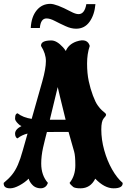

<svg xmlns="http://www.w3.org/2000/svg" viewBox="-28 -978 673 1022"><path d="M25.9 24.4Q-8.3 24.4 -8.3 -1V-4.4Q18.1 -25.9 35.9 -47.9Q53.7 -69.8 67.1 -100.6Q80.6 -131.3 93.3 -177.7L118.7 -267.1Q88.4 -259.8 65.4 -241.7Q60.5 -241.7 56.4 -249Q52.2 -256.3 52.2 -266.6Q52.2 -289.6 86.4 -307.1Q77.1 -310.1 68.8 -319.3Q52.2 -335.4 52.2 -346.2Q52.2 -362.3 56.6 -369.1Q60.5 -374.5 65.4 -375Q94.7 -352.1 140.6 -345.2L197.3 -545.4Q216.3 -612.8 216.3 -652.8Q216.3 -692.9 190.4 -733.4V-735.4Q190.4 -762.7 245.6 -762.7Q273.9 -762.7 307.1 -726.6Q311 -722.7 314.7 -717.5Q318.4 -712.4 322.3 -706.5Q336.4 -741.7 377.9 -756.8Q409.7 -767.6 427 -760.7Q444.3 -753.9 449.7 -733.4Q435.5 -691.9 435.5 -640.1Q435.5 -587.4 444.3 -546.4Q453.1 -505.4 466.6 -469.5Q480 -433.6 492.2 -417Q502.9 -401.4 514.2 -391.1Q523.4 -382.8 530 -377.7Q536.6 -372.6 536.6 -367.7Q536.6 -363.3 532.7 -358.2Q528.8 -353 523.9 -347.7Q511.2 -332.5 511.2 -289.1Q511.2 -234.4 526.9 -178.2Q542.5 -122.1 568.6 -76.2Q594.7 -30.3 625 -4.4V-2.4Q625 24.4 576.7 24.4Q528.3 24.4 479 -26.9Q453.6 24.4 400.4 24.4Q373 24.4 362.3 17.6Q346.7 5.4 342.3 -4.4Q373 -42 373 -98.6Q373 -148.9 366.7 -170.9Q358.9 -198.7 351.3 -224.9Q343.8 -251 336.9 -275.9L221.7 -275.4L211.4 -234.9Q204.1 -205.6 201.2 -191.9Q191.4 -147.5 191.4 -107.4Q191.4 -44.4 227.1 -4.4Q224.1 1 222.7 4.9Q221.2 8.8 215.3 14.6Q201.7 26.9 179.4 23.7Q157.2 20.5 144.5 6.3Q129.4 -9.3 124.5 -26.9Q104.5 -6.8 75.7 8.8Q46.9 24.4 25.9 24.4ZM237.3 -340.8H321.3Q301.8 -420.9 291 -464.4Q280.3 -507.8 279.3 -514.6ZM377 -825.2Q350.1 -825.2 320.8 -838.9Q289.6 -853 263.9 -866.5Q238.3 -879.9 219.7 -879.9Q188.5 -879.9 184.1 -829.1H135.7Q138.7 -888.2 167 -922.9Q195.3 -957.5 239.7 -957.5Q271 -957.5 348.6 -916.5Q374 -902.8 390.1 -902.8Q422.4 -902.8 431.6 -956.1H480Q475.1 -898.9 448.7 -862.1Q422.4 -825.2 377 -825.2Z"/></svg>

Font: Sancreek
Style: Regular
Weight: 400
Designer: Vernon Adams
Foundry: Vernon Adams
Version: Version 1.100; ttfautohint (v1.8.4.7-5d5b)